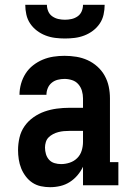

<svg xmlns="http://www.w3.org/2000/svg" viewBox="-20 -770 540 798"><path d="M188 8Q169 8 150 4Q131 0 115 -10.5Q99 -21 87 -37Q75 -53 68 -70.5Q61 -88 58 -107.5Q55 -127 55 -146Q55 -172 61 -198Q67 -224 82 -245.5Q97 -267 119 -282.5Q141 -298 165.5 -306.5Q190 -315 216 -318.5Q242 -322 269 -322H325V-361Q325 -377 320.5 -392.5Q316 -408 305.5 -420Q295 -432 279.5 -437Q264 -442 248 -442Q234 -442 220 -438.5Q206 -435 195 -426Q184 -417 178.5 -403.5Q173 -390 173 -376H61Q61 -399 67.5 -422Q74 -445 86.5 -464.5Q99 -484 117.5 -498.5Q136 -513 157.5 -522Q179 -531 202 -534.5Q225 -538 248 -538Q273 -538 297.5 -534Q322 -530 344 -520Q366 -510 384.5 -493.5Q403 -477 415 -455.5Q427 -434 432 -410Q437 -386 437 -361V-96H472V0H325V-77Q316 -58 302 -41.5Q288 -25 270 -13.5Q252 -2 231 3Q210 8 188 8ZM234 -88Q252 -88 270 -94Q288 -100 301 -113Q314 -126 319.5 -144Q325 -162 325 -180V-226H269Q257 -226 245.5 -225Q234 -224 222.5 -221Q211 -218 200.5 -212.5Q190 -207 182 -199Q174 -191 170.5 -179.5Q167 -168 167 -157Q167 -143 171 -129.5Q175 -116 184 -106Q193 -96 206.5 -92Q220 -88 234 -88ZM250 -610Q230 -610 209.5 -612.5Q189 -615 169.5 -622.5Q150 -630 133.5 -642.5Q117 -655 105.5 -672Q94 -689 89.5 -709.5Q85 -730 85 -750H175Q175 -736 180.5 -723Q186 -710 197.5 -702Q209 -694 222.5 -691Q236 -688 250 -688Q264 -688 277.5 -691Q291 -694 302.5 -702Q314 -710 319.5 -723Q325 -736 325 -750H415Q415 -730 410.5 -709.5Q406 -689 394.5 -672Q383 -655 366.5 -642.5Q350 -630 330.5 -622.5Q311 -615 290.5 -612.5Q270 -610 250 -610Z"/></svg>

Font: Iosevka Slab
Style: Bold
Weight: 700
Monospace: yes
Designer: Belleve Invis
Foundry: Belleve Invis
Version: Version 11.1.1; ttfautohint (v1.8.3)